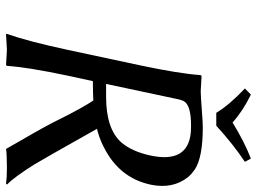

<svg xmlns="http://www.w3.org/2000/svg" viewBox="-128 -724 855 639"><g transform="rotate(90 299.5 -404.5)"><path d="M355.5 -696.8Q328.1 -741.7 274.4 -792L294.9 -812Q349.6 -785.2 387.7 -751Q453.1 -791 507.8 -812L518.6 -792Q460.4 -753.4 398.4 -696.8ZM397.5 -612.8Q329.6 -612.8 316.4 -588.4Q312.5 -580.6 310.1 -568.8L259.3 -330.1H302.2Q408.7 -330.1 453.6 -380.4Q484.4 -416 497.6 -478Q523.9 -601.1 422.9 -611.8Q411.1 -612.8 397.5 -612.8ZM250 -286.1 231.4 -200.2Q204.1 -70.8 199.2 0L196.3 2.9Q194.3 2.9 146 0L93.3 2.9L92.8 0Q117.2 -68.8 145.5 -200.2L197.8 -444.8Q225.1 -574.2 230 -645L232.9 -647.9Q234.9 -647.9 283.2 -645Q298.8 -645 349.1 -648.9Q392.6 -652.3 404.8 -651.9Q503.4 -651.9 543.9 -625.5Q558.1 -615.7 568.4 -604Q609.9 -553.2 594.7 -479Q572.3 -373.5 469.2 -322.3Q464.4 -319.8 460.4 -317.9Q434.1 -305.7 408.7 -299.8Q510.3 -119.1 527.3 -91.3Q568.8 -25.4 594.2 0L591.3 2.9Q570.8 0 540 0Q495.1 0 475.6 2.9Q470.2 -7.3 449.2 -43.5Q398.9 -129.4 376.5 -175.8Q339.8 -249.5 314.5 -287.6Q285.6 -286.1 250 -286.1Z"/></g></svg>

Font: Linux Biolinum Capitals O
Style: Italic Samll Caps
Weight: 400
Italic angle: -12°
Designer: Philipp H. Poll
Foundry: Philipp H. Poll
Version: Version 0.6.2